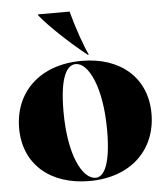

<svg xmlns="http://www.w3.org/2000/svg" viewBox="-54 -795 742 858"><g transform="rotate(-5 317.5 -366.0)"><path d="M313 15C501 15 615 -101 615 -261C615 -424 496 -523 325 -523C134 -523 20 -407 20 -247C20 -84 139 15 313 15ZM149 -742C191 -690 278 -608 354 -548H359C340 -586 310 -672 290 -747H149ZM224 -304C224 -462 258 -511 297 -511C353 -511 411 -400 411 -204C411 -46 377 3 342 3C282 3 224 -109 224 -304Z"/></g></svg>

Font: Nyght Serif Dark
Style: Regular
Weight: 800
Designer: Maksym Kobuzan
Version: Version 0.410;Glyphs 3.1.2 (3151)